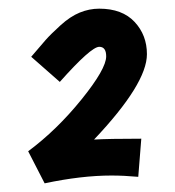

<svg xmlns="http://www.w3.org/2000/svg" viewBox="-20 -660 404 443"><path d="M118 -471 52 -529Q74 -555 85.5 -568Q97 -581 119.5 -601.5Q142 -622 164 -631Q186 -640 209 -640Q262 -640 290.5 -609.5Q319 -579 319 -535Q319 -467 197 -338Q231 -340 306 -340L299 -252Q266 -255 237 -255Q168 -255 83 -237L45 -311Q111 -360 168 -430.5Q225 -501 225 -530Q225 -552 209 -552Q190 -552 118 -471Z"/></svg>

Font: Boogaloo
Style: Regular
Weight: 400
Designer: John Vargas Beltran
Foundry: John Vargas Beltran
Version: Version 1.001